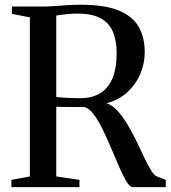

<svg xmlns="http://www.w3.org/2000/svg" viewBox="-20 -770 702 790"><path d="M27 0V-30L103 -44V-698.5L29 -713V-743H151Q179 -743 204.8 -745Q230.5 -747 256.8 -748.8Q283 -750.5 311 -750.5Q410.5 -750.5 468 -727Q525.5 -703.5 550.5 -659.8Q575.5 -616 575.5 -555.5Q575.5 -508.5 557 -465.2Q538.5 -422 503.5 -390.2Q468.5 -358.5 418 -345Q442.5 -337.5 463.8 -314Q485 -290.5 504.5 -258Q524 -225.5 541 -190.2Q558 -155 572.8 -123.5Q587.5 -92 600.5 -70.8Q613.5 -49.5 624 -45L662 -30V0H526Q514.5 0 500.8 -22.5Q487 -45 471.2 -81.2Q455.5 -117.5 438.2 -158.5Q421 -199.5 402.8 -237Q384.5 -274.5 365.2 -300Q346 -325.5 326.5 -329.5Q315.5 -329.5 299 -329.5Q282.5 -329.5 265.2 -329.8Q248 -330 233.5 -330.2Q219 -330.5 211.5 -331V-44L307 -30V0ZM310 -366Q360 -366 393.5 -387.2Q427 -408.5 443.5 -449.5Q460 -490.5 460 -550Q460 -601.5 445 -638.2Q430 -675 394.8 -694.5Q359.5 -714 300 -714Q277.5 -714 261 -712.5Q244.5 -711 232.5 -709Q220.5 -707 211.5 -706V-371Q225.5 -369 244.5 -368Q263.5 -367 281.5 -366.5Q299.5 -366 310 -366Z"/></svg>

Font: Merriweather 96pt
Style: Regular
Weight: 400
Version: Version 2.100